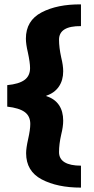

<svg xmlns="http://www.w3.org/2000/svg" viewBox="-20 -725 427 875"><path d="M99 -27Q99 -50 108 -90Q118 -134 118 -160Q118 -196 92.5 -214.5Q67 -233 13 -239V-337Q66 -342 91.5 -360.5Q117 -379 117 -415Q117 -440 107 -486Q98 -524 98 -549Q98 -631 169.5 -668.5Q241 -706 349 -705V-606Q249 -607 249 -544Q249 -509 259 -463Q268 -427 268 -400Q268 -359 248 -330Q228 -301 191 -289V-287Q229 -275 248.5 -246.5Q268 -218 268 -175Q268 -148 259 -112Q249 -68 249 -32Q249 -1 274.5 14.5Q300 30 349 30V130Q241 130 170 92.5Q99 55 99 -27Z"/></svg>

Font: Martel Sans ExtraBold
Style: Regular
Weight: 800
Designer: Dan Reynolds and Mathieu Réguer
Foundry: Dan Reynolds and Mathieu Réguer
Version: Version 1.002; ttfautohint (v1.1) -l 5 -r 5 -G 72 -x 0 -D la